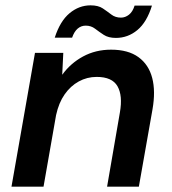

<svg xmlns="http://www.w3.org/2000/svg" viewBox="-20 -699 644 719"><path d="M23 0 111 -501H217L213 -419Q244 -462 291 -487.5Q338 -513 396 -513Q460 -513 498.5 -485Q537 -457 550 -407Q563 -357 551 -289L500 0H381L429 -278Q440 -341 420 -376Q400 -411 342 -411Q306 -411 275 -394Q244 -377 222 -345.5Q200 -314 190 -268L143 0ZM185 -558Q205 -620 240.5 -649.5Q276 -679 319 -679Q348 -679 365 -667.5Q382 -656 397 -644.5Q412 -633 433 -633Q449 -633 463 -644Q477 -655 484 -678H549Q530 -616 494.5 -586.5Q459 -557 414 -557Q386 -557 368.5 -568.5Q351 -580 336 -591.5Q321 -603 301 -603Q284 -603 271 -592Q258 -581 250 -558Z"/></svg>

Font: DM Sans 18pt SemiBold
Style: Italic
Weight: 600
Italic angle: -10°
Designer: Colophon Foundry, Jonny Pinhorn
Foundry: Colophon Foundry
Version: Version 4.004;gftools[0.9.30]